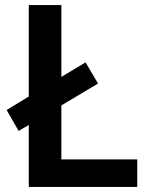

<svg xmlns="http://www.w3.org/2000/svg" viewBox="-20 -734 590 754"><path d="M93 0H519V-108H221V-320L365 -406L316 -489L221 -432V-714H93V-355L6 -302L53 -220L93 -243Z"/></svg>

Font: Noto Sans Telugu SemiBold
Style: Regular
Weight: 600
Designer: Jelle Bosma - Monotype Design Team
Foundry: Monotype Imaging Inc.
Version: Version 2.005